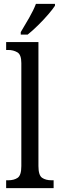

<svg xmlns="http://www.w3.org/2000/svg" viewBox="-20 -979 310 999"><path d="M12 0V-41H23Q53 -41 72 -54Q91 -67 91 -115V-651Q91 -695 70 -707Q49 -719 23 -719H12V-760H180V-115Q180 -67 199 -54Q218 -41 248 -41H259V0ZM88 -812Q109 -847 131.5 -886Q154 -925 167 -959H266V-949Q255 -932 231 -904Q207 -876 178 -847.5Q149 -819 124 -799H88Z"/></svg>

Font: Noto Serif Thai Condensed
Style: Regular
Weight: 400
Width: 3
Designer: Monotype Design Team
Foundry: Monotype Imaging Inc.
Version: Version 2.002; ttfautohint (v1.8.4.7-5d5b)